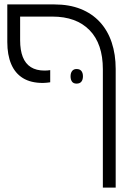

<svg xmlns="http://www.w3.org/2000/svg" viewBox="-20 -608 615 868"><path d="M445 240V-295Q445 -410 385 -471.5Q325 -533 217 -533H13V-588H226Q293 -588 344.5 -567.5Q396 -547 431.5 -508.5Q467 -470 485 -416Q503 -362 503 -296V240ZM174 -233Q119 -233 83.5 -255Q48 -277 30.5 -318.5Q13 -360 13 -418V-588H71V-426Q71 -381 83 -350.5Q95 -320 119.5 -304.5Q144 -289 181 -289Q188 -289 194.5 -289.5Q201 -290 207 -291V-236Q200 -235 191 -234Q182 -233 174 -233ZM299 -263Q299 -278 306 -287Q313 -296 326 -296Q341 -296 348 -287Q355 -278 355 -263Q355 -248 348 -239Q341 -230 326 -230Q312 -230 305.5 -239Q299 -248 299 -263Z"/></svg>

Font: Noto Sans Hebrew Light
Style: Regular
Weight: 300
Designer: Monotype Design Team
Foundry: Monotype Imaging Inc.
Version: Version 2.003